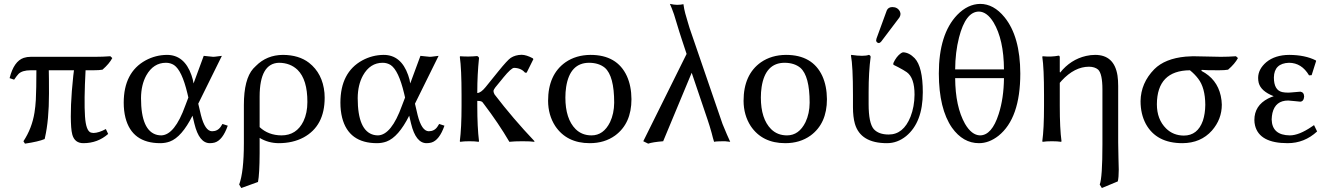

<svg xmlns="http://www.w3.org/2000/svg" viewBox="-20 -718 6753 976"><path d="M136.2 -360.8Q93.3 -360.8 74.2 -342.3Q65.4 -333 51.8 -313L28.8 -320.8Q50.3 -406.7 100.6 -423.8Q117.2 -429.2 136.2 -429.2H463.9Q502.4 -429.2 541 -432.1L550.8 -422.9Q535.6 -394 501 -363.8Q484.9 -360.8 454.1 -360.8H415Q406.7 -206.1 412.1 -126Q417 -52.2 442.4 -43.9Q448.2 -42.5 455.1 -42Q481.9 -42.5 518.1 -62L529.8 -37.1Q476.6 9.8 403.8 9.8Q359.9 9.8 347.7 -33.2Q343.3 -49.8 341.8 -71.8Q335 -169.9 352.5 -333Q354 -348.1 356 -360.8H228Q229 -332.5 229 -242.2Q229 -107.4 208.5 -18.1Q207.5 -13.7 207 -11.2Q175.8 2 106.9 12.2L99.1 0Q142.6 -65.9 155.3 -145.5Q160.2 -176.3 162.1 -210Q165 -266.6 165 -360.8Z M987.8 -190.9 1001.5 -132.8Q1022 -51.8 1057.6 -50.8Q1085.9 -50.8 1101.6 -73.2Q1106 -80.1 1110.8 -87.9L1137.7 -79.1Q1111.8 -4.9 1070.8 6.8Q1059.1 9.8 1046.9 9.8Q992.2 9.8 968.3 -88.9Q967.8 -90.3 967.8 -90.8L958.5 -129.9Q903.8 -21 843.3 1.5Q820.3 9.8 794.9 9.8Q650.9 9.8 617.7 -119.6Q608.9 -154.8 608.9 -195.8Q608.9 -350.1 720.2 -411.1Q771 -438.5 828.6 -439Q917 -439 953.1 -336.4Q961.4 -313 963.9 -293.9L1015.6 -434.1Q1022.9 -434.1 1039.6 -431.6Q1056.2 -429.2 1063.5 -429.2Q1071.3 -429.2 1087.4 -431.6Q1102.1 -434.1 1107.9 -434.1ZM937.5 -222.2 932.6 -243.2Q904.8 -359.9 864.7 -387.2Q846.2 -398.9 823.7 -398.9Q759.8 -398.9 723.6 -334.5Q697.3 -286.6 696.8 -219.2Q696.8 -52.2 778.8 -32.2Q789.6 -29.8 799.8 -29.8Q868.2 -31.7 921.9 -181.2Z M1291.5 207 1206.5 237.8 1195.8 220.2Q1219.7 155.8 1219.7 9.8V-184.1Q1219.7 -315.4 1267.1 -369.1Q1272.5 -375 1280.8 -382.8Q1335.9 -438.5 1418.5 -439Q1499.5 -438.5 1550.8 -398.9Q1620.1 -344.7 1629.4 -245.6Q1630.4 -232.9 1630.4 -221.2Q1630.4 -77.6 1523.4 -19.5Q1468.8 9.8 1396.5 9.8Q1343.3 9.3 1299.8 -17.1V61Q1299.3 167 1291.5 207ZM1542.5 -199.2Q1543 -313 1492.7 -362.8Q1455.6 -398.4 1398.4 -398.9Q1300.3 -396.5 1299.8 -228V-71.8Q1344.2 -30.3 1410.6 -29.8Q1487.3 -29.8 1522.5 -101.6Q1542.5 -143.6 1542.5 -199.2Z M2089.4 -190.9 2103 -132.8Q2123.5 -51.8 2159.2 -50.8Q2187.5 -50.8 2203.1 -73.2Q2207.5 -80.1 2212.4 -87.9L2239.3 -79.1Q2213.4 -4.9 2172.4 6.8Q2160.6 9.8 2148.4 9.8Q2093.8 9.8 2069.8 -88.9Q2069.3 -90.3 2069.3 -90.8L2060.1 -129.9Q2005.4 -21 1944.8 1.5Q1921.9 9.8 1896.5 9.8Q1752.4 9.8 1719.2 -119.6Q1710.4 -154.8 1710.4 -195.8Q1710.4 -350.1 1821.8 -411.1Q1872.6 -438.5 1930.2 -439Q2018.6 -439 2054.7 -336.4Q2063 -313 2065.4 -293.9L2117.2 -434.1Q2124.5 -434.1 2141.1 -431.6Q2157.7 -429.2 2165 -429.2Q2172.9 -429.2 2189 -431.6Q2203.6 -434.1 2209.5 -434.1ZM2039.1 -222.2 2034.2 -243.2Q2006.3 -359.9 1966.3 -387.2Q1947.8 -398.9 1925.3 -398.9Q1861.3 -398.9 1825.2 -334.5Q1798.8 -286.6 1798.3 -219.2Q1798.3 -52.2 1880.4 -32.2Q1891.1 -29.8 1901.4 -29.8Q1969.7 -31.7 2023.4 -181.2Z M2326.2 -234.9Q2326.2 -367.7 2317.4 -429.2L2319.3 -432.1Q2362.3 -428.7 2406.2 -433.1Q2414.6 -428.7 2415 -422.9Q2406.2 -337.4 2406.2 -251V-245.1Q2424.8 -246.1 2448.2 -274.9Q2448.2 -274.9 2513.7 -356Q2559.1 -412.1 2576.2 -423.8Q2599.6 -439 2631.8 -439.5Q2656.2 -439 2688 -421.9L2691.4 -417.5L2657.2 -348.6H2648.9Q2629.4 -372.1 2593.3 -373Q2579.1 -373 2538.6 -323.7Q2535.6 -319.8 2533.2 -316.9L2498 -273.9Q2489.3 -262.2 2488.3 -255.9Q2489.3 -245.6 2494.1 -237.8Q2587.9 -115.2 2697.3 0L2695.3 2.9Q2680.2 0 2635.3 0Q2595.2 0 2569.3 2.9Q2514.6 -90.8 2438.5 -190.9L2437.5 -191.9L2437 -192.9L2436 -193.8L2435.5 -194.8L2434.6 -195.8L2434.1 -196.8L2433.1 -197.8L2432.1 -199.2Q2425.3 -205.1 2408.7 -205.1Q2407.2 -205.1 2406.2 -205.1V-180.2Q2406.2 -70.8 2415 0L2413.1 2.9Q2395 0 2366.2 0Q2337.4 0 2319.3 2.9L2317.4 0Q2326.2 -68.4 2326.2 -180.2Z M2766.1 -205.1Q2766.1 -338.9 2854.5 -401.4Q2908.2 -438.5 2981.9 -439Q3116.7 -439 3166.5 -331.5Q3189.5 -280.8 3189.9 -213.9Q3189.9 -89.8 3106.4 -28.8Q3052.7 9.8 2978 9.8Q2860.8 9.8 2802.2 -77.6Q2766.6 -132.8 2766.1 -205.1ZM2975.1 -398.9Q2877 -398.9 2857.9 -275.9Q2854 -250 2854 -222.2Q2854 -113.8 2906.2 -61.5Q2938.5 -29.8 2986.8 -29.8Q3047.9 -29.8 3081.1 -97.2Q3101.6 -140.6 3102.1 -195.8Q3102.1 -332 3054.7 -373.5Q3024.4 -398.4 2975.1 -398.9Z M3577.1 -108.9 3496.1 -348.1 3351.1 0Q3296.9 4.4 3274.9 12.2L3250 0L3470.2 -443.8L3446.3 -516.1Q3435.5 -547.9 3416.5 -611.3Q3407.7 -640.1 3406.2 -645L3395 -675.3L3385.3 -698.2Q3406.2 -693.8 3421.9 -693.4Q3442.9 -693.8 3454.1 -696.8Q3457.5 -671.4 3463.4 -649.9Q3463.9 -647.9 3476.6 -604.5Q3483.4 -581.5 3485.4 -575.2L3652.8 -87.9Q3678.2 -25.9 3691.9 2.9Q3691.9 2.9 3665.5 0Q3662.1 0 3660.2 0Q3658.7 0 3634.8 0.5Q3616.2 1 3609.9 2.9Q3604 -15.6 3597.7 -41.5Q3587.4 -78.6 3577.1 -108.9Z M3759.8 -205.1Q3759.8 -338.9 3848.1 -401.4Q3901.9 -438.5 3975.6 -439Q4110.4 -439 4160.2 -331.5Q4183.1 -280.8 4183.6 -213.9Q4183.6 -89.8 4100.1 -28.8Q4046.4 9.8 3971.7 9.8Q3854.5 9.8 3795.9 -77.6Q3760.3 -132.8 3759.8 -205.1ZM3968.8 -398.9Q3870.6 -398.9 3851.6 -275.9Q3847.7 -250 3847.7 -222.2Q3847.7 -113.8 3899.9 -61.5Q3932.1 -29.8 3980.5 -29.8Q4041.5 -29.8 4074.7 -97.2Q4095.2 -140.6 4095.7 -195.8Q4095.7 -332 4048.3 -373.5Q4018.1 -398.4 3968.8 -398.9Z M4515.6 -682.1Q4542.5 -682.1 4554.2 -660.2Q4557.1 -653.3 4557.6 -647Q4557.1 -636.7 4551.8 -628.9L4459.5 -506.8Q4453.1 -499.5 4447.8 -499Q4435.1 -500.5 4433.6 -512.2Q4434.1 -516.6 4435.5 -522L4487.8 -665Q4495.1 -681.6 4515.6 -682.1ZM4395.5 -251V-189Q4395.5 -92.8 4421.4 -62Q4446.3 -34.2 4497.6 -34.2Q4572.3 -34.2 4608.4 -124.5Q4628.4 -175.8 4628.9 -236.8Q4628.9 -322.8 4589.4 -351.1Q4583.5 -355 4570.8 -362.8Q4544.4 -377.9 4521.5 -388.7Q4521.5 -388.7 4521 -397Q4536.6 -431.2 4559.6 -447.3Q4566.4 -451.7 4570.8 -452.1Q4601.1 -451.2 4629.4 -422.4Q4670.9 -378.4 4670.9 -249Q4670.9 -95.7 4585.9 -25.9Q4541.5 9.8 4488.8 9.8Q4354.5 9.8 4325.7 -88.9Q4315.9 -123.5 4315.9 -172.9V-234.9Q4315.9 -381.8 4305.7 -436L4307.6 -439Q4371.6 -429.7 4396.5 -439Q4404.8 -437 4405.8 -429.2Q4395.5 -351.6 4395.5 -251Z M5083.5 -365.2Q5082.5 -517.6 5030.3 -604.5Q4997.1 -658.2 4956.5 -659.2Q4888.7 -659.2 4855 -527.3Q4835.9 -452.1 4835.4 -365.2ZM5083.5 -320.8H4835.4Q4836.4 -175.8 4885.3 -88.9Q4918.9 -31.2 4961.4 -29.8Q5022 -29.8 5056.6 -138.2Q5082.5 -218.3 5083.5 -320.8ZM4752.4 -344.2Q4752.4 -544.4 4845.7 -642.1Q4899.4 -697.3 4962.4 -698.2Q5031.2 -698.2 5086.4 -630.4Q5166 -532.2 5166.5 -344.2Q5166.5 -116.7 5055.7 -27.8Q5007.8 9.8 4956.5 9.8Q4875.5 9.8 4819.3 -68.8Q4752.9 -164.6 4752.4 -344.2Z M5369.1 -349.1Q5422.4 -415.5 5500.5 -433.6Q5523.9 -439 5546.9 -439Q5644 -439 5660.6 -334Q5664.1 -309.6 5664.1 -280.8V5.9Q5664.1 33.2 5665.5 84Q5667 126 5667 144Q5667 184.1 5662.1 204.1L5581.1 237.8L5570.3 220.2Q5584 184.1 5584 17.1Q5584 11.2 5584 5.9V-263.2Q5584 -343.3 5562 -364.3Q5545.4 -378.4 5516.1 -378.9Q5442.4 -378.9 5376.5 -307.6Q5371.1 -301.8 5367.2 -296.9V-180.2Q5367.2 -64 5376 0L5374 2.9Q5356 0 5327.1 0Q5298.3 0 5280.3 2.9L5278.3 0Q5287.1 -62 5287.1 -180.2V-234.9Q5287.1 -373 5278.3 -429.2L5280.3 -432.1Q5324.2 -427.7 5361.3 -435.1Q5366.7 -435.1 5367.2 -427.2Q5367.2 -425.8 5367.2 -424.8V-352.1Z M6222.7 -363.8Q6206.5 -360.8 6175.8 -360.8Q6106.9 -360.8 6088.9 -362.8L6086.9 -357.9Q6166.5 -316.9 6185.5 -231Q6190.4 -208.5 6190.9 -186Q6190.9 -111.8 6140.6 -54.2Q6084 9.3 5990.7 9.8Q5858.4 9.8 5804.7 -87.9Q5777.8 -138.2 5777.8 -204.1Q5779.3 -296.4 5847.7 -366.2Q5901.9 -420.4 6007.3 -430.2Q6025.9 -431.6 6043.9 -432.1Q6067.4 -432.1 6114.7 -430.7Q6162.1 -429.2 6185.5 -429.2Q6224.6 -429.2 6262.7 -432.1L6272.9 -422.9Q6257.3 -393.6 6222.7 -363.8ZM5997.6 -28.8Q6067.9 -28.8 6094.7 -104.5Q6106.4 -139.6 6106.9 -185.1Q6106.4 -272 6070.8 -317.9Q6053.2 -341.3 6028.8 -360.8Q5861.8 -359.4 5860.8 -188Q5860.8 -111.3 5907.7 -64.9Q5943.8 -29.3 5997.6 -28.8Z M6532.7 -398.9Q6457 -396.5 6455.6 -324.2Q6455.6 -259.8 6497.6 -250Q6510.3 -247.1 6529.3 -247.1Q6529.8 -247.1 6543 -248Q6586.4 -252 6590.3 -252Q6608.9 -249 6609.4 -227.1Q6607.4 -202.1 6589.4 -201.2Q6585.4 -201.2 6560.5 -204.1Q6533.7 -207 6528.3 -207Q6463.4 -207 6448.2 -143.6Q6444.8 -127.9 6444.3 -110.8Q6446.3 -30.8 6536.6 -29.8Q6583.5 -29.8 6648.9 -74.7Q6653.8 -78.1 6659.7 -82L6675.3 -49.8Q6610.8 9.8 6525.4 9.8Q6382.3 9.8 6359.9 -79.6Q6356.4 -93.8 6356.4 -107.9Q6356.4 -181.2 6426.3 -217.3Q6439.9 -224.1 6454.6 -229Q6389.6 -254.4 6378.4 -296.9Q6375.5 -309.1 6375.5 -321.8Q6375.5 -366.2 6417 -401.9Q6461.4 -438.5 6533.7 -439Q6614.3 -438.5 6668.5 -411.1L6670.4 -408.2L6647.5 -335.9L6634.3 -335Q6596.7 -398.4 6532.7 -398.9Z"/></svg>

Font: Linux Biolinum Capitals O
Style: Small Caps
Weight: 400
Designer: Philipp H. Poll
Foundry: Philipp H. Poll
Version: Version 1.0.4